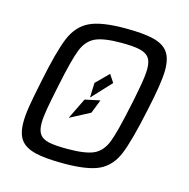

<svg xmlns="http://www.w3.org/2000/svg" viewBox="-84 -599 677 689"><g transform="rotate(15 254.5 -255.0)"><path d="M33 -99Q33 -124 38.5 -158Q44 -192 57 -254Q81 -373 102.5 -424.5Q124 -476 167 -497Q210 -518 300 -518Q368 -518 405.5 -508.5Q443 -499 459.5 -476Q476 -453 476 -410Q476 -363 452 -254Q427 -135 406 -84Q385 -33 342.5 -12.5Q300 8 210 8Q141 8 103.5 -1.5Q66 -11 49.5 -33.5Q33 -56 33 -99ZM390 -254 395 -277Q397 -286 405 -329.5Q413 -373 413 -398Q413 -425 402.5 -439Q392 -453 368 -458.5Q344 -464 300 -464Q232 -464 201.5 -449Q171 -434 156 -395Q141 -356 120 -254Q108 -197 102.5 -165Q97 -133 97 -111Q97 -84 107.5 -70Q118 -56 141.5 -51Q165 -46 210 -46Q278 -46 308.5 -60.5Q339 -75 354 -114Q369 -153 390 -254ZM241 -245 243 -300 289 -346 308 -317ZM186 -155 224 -233 280 -245 260 -194Z"/></g></svg>

Font: Saira Semi Condensed Light
Style: Italic
Weight: 300
Width: 4
Italic angle: -12°
Designer: Hector Gatti with collaboration of the Omnibus-Type team
Foundry: Omnibus-Type
Version: Version 1.001; ttfautohint (v1.8)